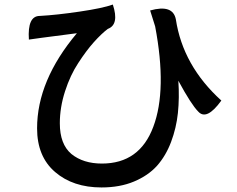

<svg xmlns="http://www.w3.org/2000/svg" viewBox="-20 -768 1040 844"><path d="M318 -622Q116 -596 107 -594Q100 -698 155 -698Q229 -702 330 -717Q432 -732 476 -748Q505 -660 454 -641Q426 -620 392 -582Q359 -545 324 -491Q289 -438 266 -367Q243 -296 243 -226Q243 -134 294 -91Q346 -49 428 -49Q594 -49 654 -211Q715 -373 662 -652L640 -722Q740 -750 753 -683Q784 -479 953 -326Q888 -236 851 -278Q821 -308 764 -413Q769 -338 762 -271Q755 -205 732 -144Q709 -83 670 -39Q631 4 569 30Q507 56 426 56Q301 56 222 -12Q143 -80 143 -204Q143 -414 318 -622Z"/></svg>

Font: Swei Half Moon CJK SC
Style: Medium
Weight: 500
Version: Version 2.071